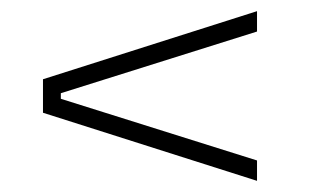

<svg xmlns="http://www.w3.org/2000/svg" viewBox="-20 -484 559 344"><path d="M89 -317V-307L440.5 -196.5V-160L57 -282V-342L440.5 -464V-427.5Z"/></svg>

Font: Anek Gurmukhi Medium ExtraLight
Style: Regular
Weight: 250
Version: Version 1.003